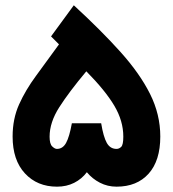

<svg xmlns="http://www.w3.org/2000/svg" viewBox="-20 -700 648 720"><path d="M256.8 -680.2Q359.4 -585.9 431.9 -505.1Q504.4 -424.3 542.7 -347.7Q581.1 -271 581.1 -188Q581.1 -97.7 537.4 -48.8Q493.7 0 417 0Q383.3 0 354.5 -14.9Q325.7 -29.8 305.7 -54.2Q286.6 -28.8 258.1 -14.4Q229.5 0 193.8 0Q119.6 0 73.5 -49.8Q27.3 -99.6 27.3 -188Q27.3 -254.4 51.5 -308.3Q75.7 -362.3 115.2 -415.8Q154.8 -469.2 201.2 -533.7L171.4 -563.5ZM193.4 -141.6Q215.3 -141.6 227.8 -164.1Q240.2 -186.5 249.5 -237.8H359.4Q367.7 -187 380.4 -164.3Q393.1 -141.6 417 -141.6Q426.8 -141.6 434.6 -149.4Q442.4 -157.2 442.4 -187.5Q442.4 -246.6 408.7 -303.5Q375 -360.4 303.7 -432.6Q238.8 -355 202.4 -298.1Q166 -241.2 166 -187.5Q166 -160.2 175.8 -150.9Q185.5 -141.6 193.4 -141.6Z"/></svg>

Font: Vazir Black WOL-UI
Style: Black-WOL-UI
Weight: 900
Designer: Saber Rastikerdar
Foundry: Saber Rastikerdar
Version: Version 30.0.0